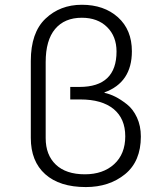

<svg xmlns="http://www.w3.org/2000/svg" viewBox="-20 -756 653 794"><path d="M107.4 -185.5V-503.9Q107.4 -621.1 168 -678.7Q228.5 -736.3 318.4 -736.3Q410.2 -736.3 467.8 -684.6Q525.4 -632.8 525.4 -543.9Q525.4 -415 412.1 -374V-372.1Q434.6 -367.2 457 -356Q479.5 -344.7 504.9 -324.7Q530.3 -304.7 546.4 -270Q562.5 -235.4 562.5 -191.4Q562.5 -88.9 497.1 -35.6Q431.6 17.6 335 17.6Q226.6 17.6 167 -35.6Q107.4 -88.9 107.4 -185.5ZM168.9 -184.6Q168.9 -115.2 210.9 -75.2Q252.9 -35.2 331.1 -35.2Q406.2 -35.2 452.1 -77.1Q498 -119.1 498 -192.4Q498 -265.6 449.7 -305.2Q401.4 -344.7 312.5 -344.7H270.5V-396.5H308.6Q461.9 -396.5 461.9 -543Q461.9 -605.5 422.9 -644Q383.8 -682.6 318.4 -682.6Q247.1 -682.6 208 -636.2Q168.9 -589.8 168.9 -499Z"/></svg>

Font: Gothic A1 Light
Style: Regular
Weight: 300
Version: Version 2.50